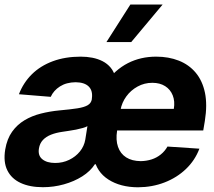

<svg xmlns="http://www.w3.org/2000/svg" viewBox="-24 -797 924 828"><path d="M570.8 10.7Q495.1 10.3 443.6 -22.7Q392.1 -55.7 380.9 -116.7L429.7 -438Q472.7 -496.6 527.6 -524.7Q582.5 -552.7 649.4 -552.7Q703.6 -552.7 747.3 -535.4Q791 -518.1 820.1 -483.4Q849.1 -448.7 859.9 -397Q870.6 -345.2 859.4 -275.4L852.5 -234.4H403.3L418.5 -327.6H725.6Q731 -360.4 720.9 -385.7Q710.9 -411.1 688.2 -425.5Q665.5 -439.9 632.8 -439.9Q598.6 -439.9 569.3 -423.8Q540 -407.7 520.8 -381.3Q501.5 -355 495.6 -322.3L481 -233.4Q474.6 -193.4 484.9 -163.8Q495.1 -134.3 520 -118.4Q544.9 -102.5 583 -102.1Q607.9 -102.5 629.9 -109.6Q651.9 -116.7 669.4 -130.9Q687 -145 698.2 -165L835.9 -155.8Q816.9 -105.5 777.8 -68.1Q738.8 -30.8 685.8 -10.3Q632.8 10.3 570.8 10.7ZM213.9 -94.2Q246.6 -94.2 274.4 -107.7Q302.2 -121.1 320.6 -143.8Q338.9 -166.5 343.8 -194.8L353 -252.9Q345.7 -248.5 332.5 -244.9Q319.3 -241.2 303.7 -238Q288.1 -234.9 272.5 -232.7Q256.8 -230.5 244.6 -228.5Q217.3 -224.6 195.8 -216.1Q174.3 -207.5 160.9 -193.1Q147.5 -178.7 144 -157.2Q138.7 -126.5 158.4 -110.4Q178.2 -94.2 213.9 -94.2ZM161.1 10.3Q104.5 10.3 64.9 -8.1Q25.4 -26.4 7.6 -62.5Q-10.3 -98.6 -1.5 -152.3Q6.3 -198.2 28.1 -228.8Q49.8 -259.3 81.5 -278.3Q113.3 -297.4 151.9 -307.1Q190.4 -316.9 231.4 -320.8Q279.8 -325.2 309.6 -329.8Q339.4 -334.5 354.2 -343.3Q369.1 -352.1 372.1 -369.1V-371.6Q377 -405.3 358.9 -423.6Q340.8 -441.9 302.2 -442.4Q262.2 -441.9 234.6 -424.3Q207 -406.7 194.8 -379.4L57.6 -390.6Q76.7 -440.4 113.5 -476.8Q150.4 -513.2 203.9 -533Q257.3 -552.7 324.2 -552.7Q350.1 -552.7 374 -548.1Q397.9 -543.5 418.5 -533Q439 -522.5 453.4 -505.1Q467.8 -487.8 474.1 -461.9L394.5 -88.9H385.3Q365.7 -58.6 330.6 -36.4Q295.4 -14.2 251.5 -2Q207.5 10.3 161.1 10.3ZM435.1 -615.7 538.1 -777.3H677.2L542 -615.7Z"/></svg>

Font: Inter Tight
Style: Bold Italic
Weight: 700
Italic angle: -9.39999°
Designer: Rasmus Andersson
Foundry: rsms
Version: Version 3.004